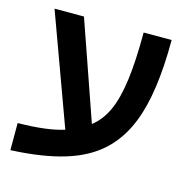

<svg xmlns="http://www.w3.org/2000/svg" viewBox="-95 -696 796 809"><g transform="rotate(15 303.0 -292.0)"><path d="M20 -97.7Q149.4 -99.1 221.2 -122.6L45.4 -603.5H173.8L323.2 -174.8Q363.3 -205.6 387.5 -258.1Q411.6 -310.5 422.9 -395Q434.1 -479.5 434.1 -603.5H556.2Q556.2 -372.6 505.4 -243.2Q471.7 -156.2 410.6 -100.1Q349.6 -43.9 253.9 -14.9Q158.2 14.2 20 20.5Z"/></g></svg>

Font: Arimo SemiBold
Style: Regular
Weight: 600
Designer: Steve Matteson
Foundry: Monotype Imaging Inc.
Version: Version 1.33